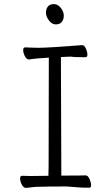

<svg xmlns="http://www.w3.org/2000/svg" viewBox="-20 -915 540 936"><path d="M213.5 -883Q223 -895 242.5 -895Q262 -895 276.5 -876.5Q291 -858 291 -839Q291 -820 281 -808Q271 -796 252 -796Q233 -796 218.5 -815.5Q204 -835 204 -853Q204 -871 213.5 -883ZM88 -58 128 -57 216 -58 217 -107 218 -634Q158 -631 122 -625Q109 -625 101 -641.5Q93 -658 93 -671Q93 -684 103 -684Q110 -684 128.5 -683Q147 -682 168 -682Q215 -682 381 -695Q391 -695 398.5 -678.5Q406 -662 406 -649Q406 -636 397 -636Q340 -636 325 -639L277 -637L279 -59H284Q383 -59 397 -60Q409 -60 416.5 -42.5Q424 -25 424 -12.5Q424 0 416 0Q380 1 304 -6Q209 -6 153 -4L107 1Q94 1 86 -15.5Q78 -32 78 -45Q78 -58 88 -58Z"/></svg>

Font: Moon Stars Kai HW Light
Style: Regular
Weight: 300
Designer: GuiWonder
Version: Version 1.101